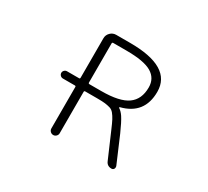

<svg xmlns="http://www.w3.org/2000/svg" viewBox="-143 -982 1287 1189"><g transform="rotate(30 500.0 -388.0)"><path d="M319.3 -347.7Q319.3 -354.5 312.5 -354.5H226.6Q215.8 -354.5 208 -362.3Q200.2 -370.1 200.2 -380.4Q200.2 -390.6 208 -398.4Q215.8 -406.2 226.6 -406.2H312.5Q319.3 -406.2 319.3 -414.1V-696.3Q319.3 -719.7 336.4 -736.8Q353.5 -753.9 377 -753.9H476.6Q774.4 -753.9 774.4 -575.2Q774.4 -416 620.1 -377Q618.2 -376 618.2 -374Q618.2 -372.1 619.1 -371.1Q637.7 -359.4 654.3 -335Q674.8 -303.7 704.1 -237.3L784.2 -49.8Q785.2 -45.9 785.2 -42Q785.2 -36.1 782.2 -30.3Q776.4 -21.5 765.6 -21.5Q734.4 -21.5 722.7 -49.8L645.5 -228.5Q628.9 -267.6 618.2 -288.1Q607.4 -308.6 594.7 -324.2Q582 -339.8 564.9 -344.7Q547.9 -349.6 528.8 -352.1Q509.8 -354.5 471.7 -354.5H386.7Q378.9 -354.5 378.9 -347.7V-50.8Q378.9 -39.1 370.1 -30.3Q361.3 -21.5 349.1 -21.5Q336.9 -21.5 328.1 -30.3Q319.3 -39.1 319.3 -50.8ZM479.5 -701.2H386.7Q378.9 -701.2 378.9 -693.4V-414.1Q378.9 -406.2 386.7 -406.2H471.7Q601.6 -406.2 658.2 -446.8Q714.8 -487.3 714.8 -572.3Q714.8 -636.7 661.1 -668.9Q607.4 -701.2 479.5 -701.2Z"/></g></svg>

Font: Rounded-X Mgen+ 2m light
Style: Regular
Weight: 200
Designer: [Source Han Sans]
Ryoko NISHIZUKA  (kana & ideographs); Paul D. Hunt (Latin, Greek & Cyrillic); Wenlong ZHANG  (bopomofo
Version: Version 1.059.20150602